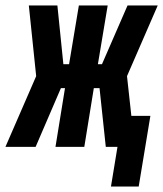

<svg xmlns="http://www.w3.org/2000/svg" viewBox="-63 -540 600 706"><path d="M345 146 369 0H326L303 -216H282L247 0H141L176 -216H161L68 0H-43L70 -260L43 -520H148L170 -304H191L227 -520H333L297 -304H312L406 -520H517L404 -260L420 -114H490L447 146Z"/></svg>

Font: Iosevka Heavy Oblique
Style: Regular
Weight: 900
Italic angle: -9°
Monospace: yes
Designer: Belleve Invis
Foundry: Belleve Invis
Version: Version 32.5.0; ttfautohint (v1.8.4)